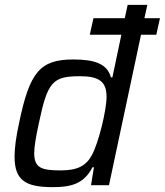

<svg xmlns="http://www.w3.org/2000/svg" viewBox="-20 -763 679 791"><path d="M624 -620 639 -688H575L587 -743H506L494 -688H365L350 -620H480L443 -444H437C422 -501 368 -518 282 -518C144 -518 102 -465 59 -258C46 -199 40 -153 40 -118C40 -20 85 8 197 8C268 8 325 -3 361 -74H367L355 0H429L561 -620ZM359 -125C335 -80 300 -61 230 -61C151 -61 121 -71 121 -132C121 -160 128 -199 140 -255C176 -427 197 -449 310 -449C389 -449 419 -426 419 -364C419 -309 386 -174 359 -125Z"/></svg>

Font: Saira UNSAM
Style: Italic
Weight: 400
Italic angle: -12°
Designer: Hector Gatti with collaboration of the Omnibus-Type team
Foundry: Omnibus-Type
Version: Version 0.072;PS 000.072;hotconv 1.0.88;makeotf.lib2.5.64775